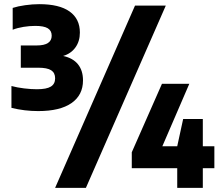

<svg xmlns="http://www.w3.org/2000/svg" viewBox="-20 -835 1062 923"><path d="M379 -448.5Q379 -378 323.8 -339.5Q268.5 -301 163.5 -301Q98 -301 35 -316.5V-421.5Q63 -414 96.2 -410Q129.5 -406 157.5 -406Q204 -406 224.5 -418.8Q245 -431.5 245 -458.5Q245 -485 226 -497.2Q207 -509.5 163.5 -509.5H80V-616.5H156.5Q228.5 -616.5 228.5 -663.5Q228.5 -687.5 209.8 -699Q191 -710.5 149.5 -710.5Q122.5 -710.5 93 -705.8Q63.5 -701 41 -692V-797Q65.5 -805 101 -810Q136.5 -815 169 -815Q265 -815 314.5 -779.8Q364 -744.5 364 -678.5Q364 -636.5 342.5 -606.8Q321 -577 283.5 -566Q330.5 -556 354.8 -526Q379 -496 379 -448.5ZM245 68 629 -808H777L393 68ZM1010.5 -132V-26.5H955V68H832V-26.5H613.5V-103L758.5 -432H890L760.5 -132H832L860.5 -263H955V-132Z"/></svg>

Font: Encode Sans Semi Condensed ExBd
Style: Regular
Weight: 800
Width: 4
Designer: Multiple Designers
Foundry: Impallari Type
Version: Version 2.000